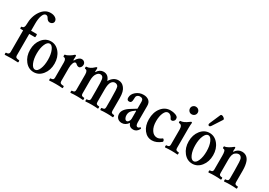

<svg xmlns="http://www.w3.org/2000/svg" viewBox="12 -1538 3314 2362"><g transform="rotate(30 1669.0 -357.5)"><path d="M34 3Q27 3 27 -12Q27 -27 34 -27Q77 -27 77 -61V-370H40Q33 -370 33 -385Q33 -400 40 -400Q77 -400 77 -454Q77 -569 131 -647.5Q185 -726 265 -726Q306 -726 333.5 -707.5Q361 -689 361 -661Q361 -642 346.5 -629.5Q332 -617 312 -617Q281 -617 261 -653Q249 -677 225 -677Q198 -677 181 -633Q164 -589 164 -518V-415H244Q250 -415 250 -392.5Q250 -370 244 -370H164V-61Q164 -27 217 -27Q223 -27 223 -12Q223 3 217 3Q170 0 125 0Q79 0 34 3Z M444 11Q370 11 320 -52Q270 -115 270 -207Q270 -299 320 -362Q370 -425 444 -425Q517 -425 567 -362Q617 -299 617 -207Q617 -115 567 -52Q517 11 444 11ZM444 -393Q410 -393 387 -339.5Q364 -286 364 -208Q364 -130 387 -77Q410 -24 444 -24Q478 -24 500.5 -77Q523 -130 523 -208Q523 -286 500 -339.5Q477 -393 444 -393Z M664 4Q659 4 659 -11.5Q659 -27 664 -27Q687 -27 697.5 -35Q708 -43 708 -63V-278Q708 -336 673 -336Q666 -336 666 -352.5Q666 -369 673 -369Q692 -369 727.5 -390.5Q763 -412 774 -425Q780 -431 786 -431Q797 -431 797 -421Q795 -383 795 -363L802 -360Q838 -425 881 -425Q903 -425 918 -410.5Q933 -396 933 -374Q933 -353 921 -337Q909 -321 895 -321Q874 -321 856 -338Q846 -349 835 -349Q818 -349 806.5 -320.5Q795 -292 795 -250V-63Q795 -43 807.5 -35Q820 -27 849 -27Q855 -27 855 -11.5Q855 4 849 4Q808 0 757 0Q707 0 664 4Z M968 4Q961 4 961 -11.5Q961 -27 968 -27Q990 -27 1000 -35Q1010 -43 1010 -63V-280Q1010 -342 975 -342Q967 -342 967 -357Q967 -372 975 -372Q1023 -372 1075 -422Q1084 -431 1091 -431Q1100 -431 1100 -417Q1098 -403 1098 -371L1103 -370Q1137 -425 1191 -425Q1260 -425 1285 -348Q1331 -425 1402 -425Q1454 -425 1487 -382Q1523 -339 1523 -243V-63Q1523 -43 1533 -35Q1543 -27 1565 -27Q1572 -27 1572 -11.5Q1572 4 1565 4Q1528 0 1479 0Q1431 0 1392 4Q1386 4 1386 -11.5Q1386 -27 1392 -27Q1415 -27 1425 -35Q1435 -43 1435 -63V-176Q1435 -329 1424 -353Q1409 -378 1378 -378Q1350 -378 1330 -349Q1309 -318 1309 -242V-63Q1309 -43 1319.5 -35Q1330 -27 1353 -27Q1359 -27 1359 -11.5Q1359 4 1353 4Q1314 0 1267 0Q1217 0 1180 4Q1173 4 1173 -11.5Q1173 -27 1180 -27Q1202 -27 1212.5 -35Q1223 -43 1223 -63V-173Q1223 -305 1217 -335Q1208 -378 1173 -378Q1146 -378 1127 -353Q1098 -319 1098 -248V-63Q1098 -43 1108 -35Q1118 -27 1140 -27Q1147 -27 1147 -11.5Q1147 4 1140 4Q1103 0 1054 0Q1007 0 968 4Z M1696 11Q1658 11 1635 -12Q1612 -35 1612 -73Q1612 -137 1700 -191L1777 -239V-339Q1777 -385 1731 -385Q1700 -385 1684 -360Q1680 -353 1679 -312Q1679 -263 1643 -263Q1610 -263 1610 -301Q1610 -350 1654.5 -387.5Q1699 -425 1759 -425Q1805 -425 1835 -401Q1864 -377 1864 -329V-97Q1864 -42 1894 -42Q1908 -42 1922 -59Q1924 -61 1928.5 -58.5Q1933 -56 1935.5 -51Q1938 -46 1936 -43Q1908 11 1858 11Q1802 11 1785 -41Q1747 11 1696 11ZM1736 -40Q1752 -40 1764.5 -58Q1777 -76 1777 -97V-205L1772 -209Q1730 -180 1714.5 -157.5Q1699 -135 1699 -102Q1699 -77 1710 -58.5Q1721 -40 1736 -40Z M2124 11Q2054 11 2008.5 -48Q1963 -107 1963 -198Q1963 -297 2013.5 -361Q2064 -425 2142 -425Q2180 -425 2210 -414Q2240 -403 2249 -386Q2252 -380 2252 -361Q2252 -348 2240 -335.5Q2228 -323 2214 -323Q2198 -323 2193 -334Q2169 -387 2128 -387Q2095 -387 2073.5 -339.5Q2052 -292 2052 -221Q2052 -145 2082.5 -97.5Q2113 -50 2162 -50Q2193 -50 2229 -78Q2234 -82 2241.5 -75Q2249 -68 2252 -58.5Q2255 -49 2251 -42Q2187 11 2124 11Z M2388 -512Q2364 -512 2349 -528.5Q2334 -545 2334 -567Q2334 -590 2350.5 -605Q2367 -620 2388 -620Q2413 -620 2428.5 -604Q2444 -588 2444 -567Q2444 -542 2427 -527Q2410 -512 2388 -512ZM2311 4Q2304 4 2304 -11.5Q2304 -27 2311 -27Q2335 -27 2344.5 -35Q2354 -43 2354 -63V-277Q2354 -342 2309 -342Q2302 -342 2302 -357Q2302 -372 2309 -372Q2352 -372 2415 -420Q2429 -431 2435 -431Q2444 -431 2444 -417Q2440 -392 2440 -339V-63Q2440 -43 2450 -35Q2460 -27 2484 -27Q2490 -27 2490 -11.5Q2490 4 2484 4Q2444 0 2398 0Q2348 0 2311 4Z M2673 -514Q2657 -489 2640.5 -496.5Q2624 -504 2636 -532L2700 -680Q2704 -689 2716 -689Q2732 -689 2749 -674Q2766 -659 2760 -648ZM2697 11Q2623 11 2573 -52Q2523 -115 2523 -207Q2523 -299 2573 -362Q2623 -425 2697 -425Q2770 -425 2820 -362Q2870 -299 2870 -207Q2870 -115 2820 -52Q2770 11 2697 11ZM2697 -393Q2663 -393 2640 -339.5Q2617 -286 2617 -208Q2617 -130 2640 -77Q2663 -24 2697 -24Q2731 -24 2753.5 -77Q2776 -130 2776 -208Q2776 -286 2753 -339.5Q2730 -393 2697 -393Z M2928 4Q2921 4 2921 -11.5Q2921 -27 2928 -27Q2950 -27 2960 -35Q2970 -43 2970 -63V-258Q2970 -299 2963.5 -320.5Q2957 -342 2935 -342Q2928 -342 2928 -357Q2928 -372 2935 -372Q2956 -372 2987 -389.5Q3018 -407 3035 -422Q3046 -431 3051 -431Q3060 -431 3060 -417Q3057 -387 3057 -371L3063 -370Q3101 -425 3157 -425Q3231 -425 3260 -353Q3279 -302 3279 -228V-63Q3279 -43 3289 -35Q3299 -27 3322 -27Q3329 -27 3329 -11.5Q3329 4 3322 4Q3283 0 3236 0Q3188 0 3149 4Q3143 4 3143 -11.5Q3143 -27 3149 -27Q3171 -27 3181.5 -35Q3192 -43 3192 -63V-176Q3192 -322 3181 -346Q3166 -378 3138 -378Q3113 -378 3089 -358Q3058 -336 3058 -256V-63Q3058 -43 3068 -35Q3078 -27 3100 -27Q3107 -27 3107 -11.5Q3107 4 3100 4Q3063 0 3014 0Q2967 0 2928 4Z"/></g></svg>

Font: Junicode Cond Medium
Style: Regular
Weight: 500
Width: 3
Designer: Peter S. Baker
Version: Version 2.201